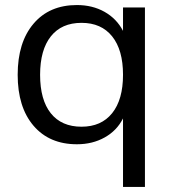

<svg xmlns="http://www.w3.org/2000/svg" viewBox="-20 -569 685 769"><path d="M288.1 -548.8Q350.6 -548.8 398.9 -521.5Q447.3 -494.1 472.7 -445.3V-539.1H560.5V179.7H472.7V-94.7Q448.2 -45.9 399.4 -18.6Q350.6 8.8 288.1 8.8Q177.7 8.8 114.3 -65.4Q50.8 -139.6 50.8 -269.5Q50.8 -399.4 114.3 -474.1Q177.7 -548.8 288.1 -548.8ZM140.6 -269.5Q140.6 -168.9 183.6 -115.2Q226.6 -61.5 306.6 -61.5Q385.7 -61.5 429.2 -115.7Q472.7 -169.9 472.7 -269.5Q472.7 -369.1 429.2 -423.3Q385.7 -477.5 306.6 -477.5Q226.6 -477.5 183.6 -423.3Q140.6 -369.1 140.6 -269.5Z"/></svg>

Font: Min Sans
Style: Regular
Weight: 400
Designer: Jinseong-Kim, NotoSansCJK, Nunito
Foundry: Jinseong-Kim
Version: Version 1.400;Glyphs 3.1.2 (3151)